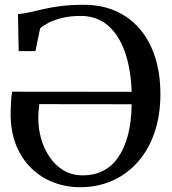

<svg xmlns="http://www.w3.org/2000/svg" viewBox="-20 -771 720 802"><path d="M314.5 11Q256.5 11 204.5 -8.8Q152.5 -28.5 112.8 -66.5Q73 -104.5 49.5 -159.5Q26 -214.5 24.5 -285.5Q24.5 -316.5 26 -343.5Q27.5 -370.5 31 -388L530 -387.5Q526.5 -484.5 501.2 -555.5Q476 -626.5 429.8 -665.5Q383.5 -704.5 317 -704.5Q274 -704.5 240.2 -696.2Q206.5 -688 183.2 -676Q160 -664 147.5 -652.5L128 -557.5H58L55 -712.5Q77 -713.5 103 -719.5Q129 -725.5 161.5 -733Q194 -740.5 235.5 -745.8Q277 -751 330.5 -751Q404 -751 463 -725Q522 -699 563.8 -650.2Q605.5 -601.5 627.8 -532.5Q650 -463.5 650 -378Q650 -288.5 625.2 -216.8Q600.5 -145 555.5 -94.2Q510.5 -43.5 449.2 -16.2Q388 11 314.5 11ZM327 -38.5Q372.5 -38.5 409.5 -57Q446.5 -75.5 473 -112.8Q499.5 -150 514.2 -205.8Q529 -261.5 530 -335.5L144 -336Q142.5 -322.5 141.2 -307.2Q140 -292 140 -274.5Q140 -235.5 151.2 -194Q162.5 -152.5 185.8 -117.2Q209 -82 244.2 -60.2Q279.5 -38.5 327 -38.5Z"/></svg>

Font: Merriweather 48pt
Style: Regular
Weight: 400
Version: Version 2.100